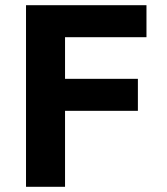

<svg xmlns="http://www.w3.org/2000/svg" viewBox="-20 -718 640 738"><path d="M80 0V-698H543V-575H230V-415H510V-292H230V0Z"/></svg>

Font: Lilex
Style: Regular
Weight: 400
Monospace: yes
Designer: Mike Abbink, Paul van der Laan, Pieter van Rosmalen, Mikhael Khrustik
Foundry: Mikhael Khrustik
Version: Version 2.510